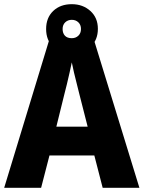

<svg xmlns="http://www.w3.org/2000/svg" viewBox="-20 -900 688 920"><path d="M472 0 432 -155H217L177 0H0L218 -716H428L648 0ZM360 -450Q355 -471 348 -498Q341 -525 334.5 -552.5Q328 -580 324 -601Q320 -581 313.5 -552.5Q307 -524 300.5 -496.5Q294 -469 289 -451L250 -293H400ZM324 -642Q269 -642 235 -674.5Q201 -707 201 -761Q201 -815 235 -847.5Q269 -880 324 -880Q377 -880 413 -847.5Q449 -815 449 -762Q449 -708 413.5 -675Q378 -642 324 -642ZM324 -717Q343 -717 355.5 -729Q368 -741 368 -761Q368 -781 355.5 -793Q343 -805 324 -805Q305 -805 292.5 -793Q280 -781 280 -761Q280 -741 291 -729Q302 -717 324 -717Z"/></svg>

Font: Noto Sans Sinhala SemiCondensed ExtraBold
Style: Regular
Weight: 800
Width: 4
Designer: Jelle Bosma - Monotype Design Team
Foundry: Monotype Imaging Inc.
Version: Version 2.006; ttfautohint (v1.8.4.7-5d5b)